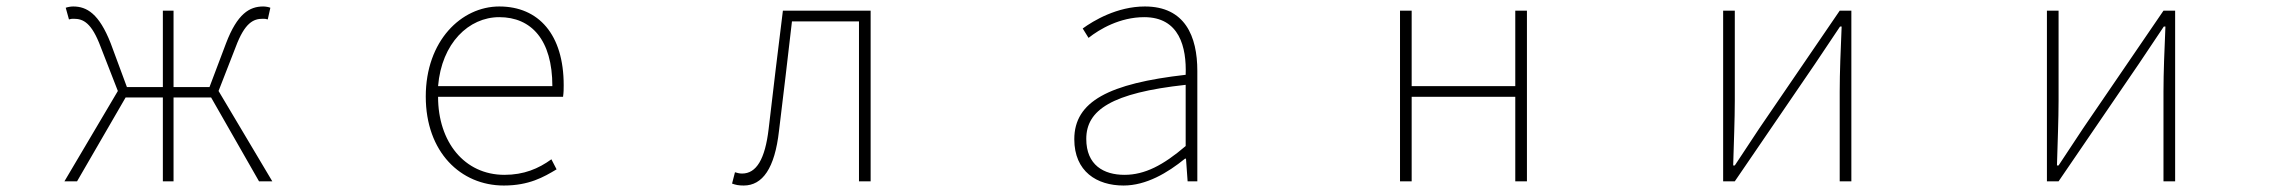

<svg xmlns="http://www.w3.org/2000/svg" viewBox="-20 -560 7040 593"><path d="M179 0H218L368 -259H483V0H516V-259H632L780 0H821L655 -279L708 -415C736 -490 763 -502 791 -502C799 -502 800 -502 807 -500L815 -536C811 -538 801 -540 793 -540C751 -540 713 -518 678 -426L627 -291H516V-527H483V-291H372L322 -426C286 -518 248 -540 206 -540C198 -540 188 -538 183 -536L193 -500C200 -502 201 -502 208 -502C237 -502 263 -490 291 -415L344 -279Z M1536 13C1614 13 1659 -13 1699 -37L1683 -68C1643 -39 1598 -20 1538 -20C1414 -20 1333 -122 1333 -261H1719C1721 -275 1721 -286 1721 -297C1721 -453 1644 -540 1522 -540C1405 -540 1295 -434 1295 -262C1295 -90 1403 13 1536 13ZM1333 -294C1344 -427 1428 -507 1522 -507C1621 -507 1686 -437 1686 -294Z M2277 13C2335 13 2373 -40 2386 -156C2400 -270 2413 -381 2426 -494H2633V0H2669V-527H2398C2383 -405 2368 -284 2354 -162C2343 -68 2316 -24 2272 -24C2263 -24 2257 -26 2250 -28L2241 7C2252 11 2261 13 2277 13Z M3450 13C3520 13 3586 -26 3640 -70H3643L3648 0H3678V-341C3678 -448 3640 -540 3516 -540C3430 -540 3357 -496 3324 -472L3342 -443C3376 -470 3439 -507 3514 -507C3623 -507 3645 -414 3642 -329C3405 -302 3298 -247 3298 -130C3298 -30 3368 13 3450 13ZM3453 -20C3389 -20 3335 -50 3335 -131C3335 -220 3413 -273 3642 -298V-109C3573 -50 3516 -20 3453 -20Z M4304 0H4340V-261H4660V0H4696V-527H4660V-294H4340V-527H4304Z M5302 0H5338L5586 -363C5608 -396 5641 -445 5663 -478H5668C5665 -407 5662 -336 5662 -277V0H5698V-527H5662L5414 -164C5392 -131 5360 -82 5338 -49H5333C5335 -120 5338 -191 5338 -249V-527H5302Z M6302 0H6338L6586 -363C6608 -396 6641 -445 6663 -478H6668C6665 -407 6662 -336 6662 -277V0H6698V-527H6662L6414 -164C6392 -131 6360 -82 6338 -49H6333C6335 -120 6338 -191 6338 -249V-527H6302Z"/></svg>

Font: Harano Aji Gothic TW ExtraLight
Style: Regular
Weight: 250
Foundry: Masamichi Hosoda
Version: HaranoAjiGothicTW-ExtraLight version 20230610;ttx 4.39.4